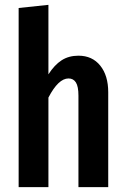

<svg xmlns="http://www.w3.org/2000/svg" viewBox="-20 -773 521 793"><path d="M427 -392V0H304V-378Q304 -416 293.5 -432.5Q283 -449 263 -449Q221 -449 180 -370V0H57V-740L180 -753V-466Q205 -505 234.5 -524Q264 -543 304 -543Q361 -543 394 -502Q427 -461 427 -392Z"/></svg>

Font: Fira Sans Extra Condensed Medium
Style: Regular
Weight: 500
Width: 1
Designer: Carrois Corporate & Edenspiekermann AG
Foundry: Carrois Corporate GbR & Edenspiekermann AG
Version: Version 4.203